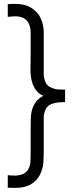

<svg xmlns="http://www.w3.org/2000/svg" viewBox="-20 -838 404 975"><path d="M171.9 -370.1Q163.1 -378.9 157.2 -388.7Q151.4 -398.4 146.5 -409.2Q133.8 -446.3 134.8 -486.3Q135.7 -527.3 135.7 -565.4Q135.7 -580.1 135.7 -594.7Q135.7 -610.4 135.7 -625Q135.7 -649.4 135.7 -674.8Q135.7 -700.2 124 -722.7Q119.1 -731.4 112.3 -737.3Q105.5 -744.1 96.7 -748Q73.2 -756.8 46.9 -754.9Q20.5 -752 19.5 -752.9Q19.5 -754.9 19.5 -756.8Q19.5 -758.8 19.5 -760.7Q19.5 -766.6 19.5 -772.5Q19.5 -778.3 19.5 -784.2Q19.5 -788.1 19.5 -792Q19.5 -795.9 19.5 -799.8Q19.5 -804.7 19.5 -808.6Q19.5 -812.5 19.5 -816.4Q21.5 -817.4 23.4 -817.4Q25.4 -817.4 26.4 -817.4Q39.1 -818.4 51.8 -818.4Q63.5 -818.4 75.2 -817.4Q99.6 -815.4 123 -806.6Q139.6 -798.8 153.3 -788.1Q167 -776.4 177.7 -761.7Q203.1 -719.7 202.1 -668.9Q202.1 -618.2 202.1 -571.3Q202.1 -556.6 202.1 -542Q202.1 -527.3 202.1 -512.7Q202.1 -489.3 202.1 -464.8Q202.1 -440.4 211.9 -418.9Q216.8 -409.2 223.6 -403.3Q229.5 -397.5 239.3 -393.6Q255.9 -385.7 274.4 -383.8Q293 -382.8 310.5 -382.8Q310.5 -380.9 310.5 -378.9Q310.5 -377 310.5 -375Q310.5 -369.1 310.5 -363.3Q310.5 -357.4 310.5 -351.6Q310.5 -347.7 310.5 -343.8Q310.5 -340.8 310.5 -336.9Q310.5 -332 310.5 -328.1Q310.5 -324.2 310.5 -319.3Q309.6 -319.3 307.6 -319.3Q305.7 -319.3 303.7 -319.3Q287.1 -319.3 271.5 -317.4Q255.9 -315.4 241.2 -309.6Q232.4 -305.7 225.6 -300.8Q218.8 -294.9 213.9 -287.1Q203.1 -267.6 202.1 -244.1Q202.1 -221.7 202.1 -199.2Q202.1 -183.6 202.1 -168Q202.1 -152.3 202.1 -136.7Q202.1 -122.1 202.1 -107.4Q202.1 -91.8 202.1 -77.1Q202.1 -43.9 200.2 -10.7Q197.3 21.5 181.6 51.8Q172.9 68.4 160.2 80.1Q146.5 92.8 130.9 101.6Q104.5 113.3 76.2 115.2Q64.5 116.2 52.7 116.2Q36.1 116.2 19.5 115.2Q19.5 113.3 19.5 111.3Q19.5 109.4 19.5 108.4Q19.5 106.4 19.5 104.5Q19.5 102.5 19.5 101.6Q19.5 97.7 19.5 93.8Q19.5 89.8 19.5 85.9Q19.5 82 19.5 79.1Q19.5 75.2 19.5 71.3Q19.5 66.4 19.5 61.5Q19.5 56.6 19.5 51.8Q22.5 51.8 24.4 51.8Q26.4 52.7 28.3 52.7Q44.9 53.7 60.5 53.7Q76.2 52.7 91.8 47.9Q101.6 43.9 109.4 38.1Q117.2 32.2 123 22.5Q134.8 2 134.8 -21.5Q135.7 -44.9 135.7 -67.4Q135.7 -83 135.7 -98.6Q135.7 -114.3 135.7 -129.9Q135.7 -145.5 135.7 -160.2Q135.7 -174.8 135.7 -189.5Q135.7 -215.8 136.7 -241.2Q137.7 -267.6 146.5 -292Q150.4 -302.7 157.2 -312.5Q163.1 -322.3 170.9 -331.1Q175.8 -335.9 180.7 -338.9Q185.5 -342.8 191.4 -346.7Q192.4 -346.7 193.4 -347.7Q194.3 -347.7 195.3 -348.6Q196.3 -349.6 197.3 -349.6Q199.2 -350.6 200.2 -350.6Q200.2 -350.6 200.2 -350.6Q201.2 -350.6 200.2 -350.6Q198.2 -352.5 196.3 -353.5Q194.3 -354.5 191.4 -355.5Q187.5 -357.4 183.6 -360.4Q179.7 -363.3 175.8 -366.2Q174.8 -367.2 173.8 -368.2Q172.9 -369.1 171.9 -370.1Z"/></svg>

Font: LeFont
Style: Light
Weight: 300
Designer: Leryon MEDIA
Version: Version 1.0